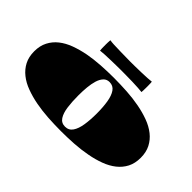

<svg xmlns="http://www.w3.org/2000/svg" viewBox="-130 -1300 1750 1750"><g transform="rotate(45 745.0 -424.5)"><path d="M744.6 27.8Q702.6 27.8 660.9 26.4Q619.1 24.9 577.1 22.5Q493.2 17.1 417 2.7Q340.8 -11.7 275.4 -36.1Q209.5 -60.1 161.6 -98.6Q113.3 -136.7 85.7 -189.9Q58.1 -243.2 58.1 -314.9Q58.1 -386.7 85.9 -439.9Q113.3 -493.2 161.4 -531.2Q209.5 -569.3 275.4 -593.8Q341.8 -618.2 417 -632.8Q493.2 -647 576.9 -652.3Q660.6 -657.7 744.6 -657.7Q786.6 -657.7 828.6 -656.2Q870.6 -654.8 912.6 -652.3Q996.1 -647 1072.5 -632.6Q1148.9 -618.2 1214.8 -593.8Q1279.8 -569.8 1328.6 -531.2Q1376.5 -493.2 1404.1 -439.9Q1431.6 -386.7 1431.6 -314.9Q1431.6 -243.7 1404.3 -189.9Q1376.5 -136.7 1328.4 -98.6Q1280.3 -60.5 1214.8 -36.1Q1182.1 -23.9 1146.5 -14.2Q1110.8 -4.4 1072.8 2.4Q996.1 17.1 912.4 22.5Q828.6 27.8 744.6 27.8ZM742.2 -27.3Q790 -27.3 816.2 -65.7Q842.3 -104 852.5 -169.2Q862.8 -234.4 862.8 -314.9Q862.8 -397.9 852.3 -462.9Q841.8 -527.8 815.7 -565.2Q789.6 -602.5 742.2 -602.5Q707 -602.5 684.3 -578.4Q661.6 -554.2 648.9 -513.2Q636.7 -472.7 631.8 -422.1Q627 -371.6 627 -314.9Q627 -234.4 635.7 -169.2Q644.5 -104 669.4 -65.7Q694.3 -27.3 742.2 -27.3ZM478 -743.2Q476.6 -755.9 476.1 -771Q475.6 -786.1 475.6 -817.4Q475.6 -829.6 476.1 -846.9Q476.6 -864.3 478 -877Q493.7 -873.5 529.8 -871.8Q565.9 -870.1 619.1 -869.1Q665 -868.7 695.1 -867.9Q725.1 -867.2 744.1 -867.2Q765.6 -867.2 809.1 -867.7Q852.5 -868.2 892.6 -869.6Q925.8 -870.6 961.7 -872.6Q997.6 -874.5 1012.2 -877Q1013.2 -871.1 1013.7 -858.6Q1014.2 -846.2 1014.4 -834.2Q1014.6 -822.3 1014.6 -817.4Q1014.6 -811 1014.4 -795.4Q1014.2 -779.8 1013.7 -764.6Q1013.2 -749.5 1012.2 -743.2Q996.1 -745.6 963.1 -747.6Q930.2 -749.5 888.2 -751Q845.7 -752 803 -752.4Q760.3 -752.9 744.1 -752.9Q726.1 -752.9 693.1 -752.4Q660.2 -752 618.2 -751Q561 -749.5 526.9 -747.6Q492.7 -745.6 478 -743.2Z"/></g></svg>

Font: Asset
Style: Regular
Weight: 400
Version: Version 1.003; ttfautohint (v1.8.4.7-5d5b)